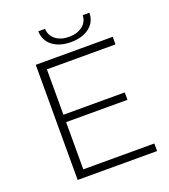

<svg xmlns="http://www.w3.org/2000/svg" viewBox="-156 -986 964 1097"><g transform="rotate(-20 326.5 -437.5)"><path d="M171 -378H550V-333H171ZM177 -46H609V0H126V-700H594V-654H177ZM361 -753Q292 -753 249.5 -785.5Q207 -818 205 -875H246Q248 -834 279.5 -809.5Q311 -785 361 -785Q410 -785 442 -809.5Q474 -834 475 -875H516Q515 -818 472 -785.5Q429 -753 361 -753Z"/></g></svg>

Font: Modern
Style: Regular
Weight: 300
Designer: Julieta Ulanovsky
Foundry: Julieta Ulanovsky
Version: Version 8.000